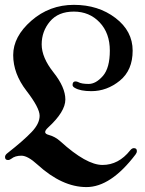

<svg xmlns="http://www.w3.org/2000/svg" viewBox="-36 -738 590 780"><path d="M-15.6 -100.1Q-15.6 -108.4 -5.9 -115.7Q60.1 -167.5 92.5 -201.7Q125 -235.8 125 -267.8Q125 -299.8 71.3 -369.4Q17.6 -439 17.6 -514.2Q17.6 -589.4 91.3 -653.8Q165 -718.3 264.2 -718.3Q363.3 -718.3 433.1 -665Q502.9 -611.8 502.9 -532.2Q502.9 -452.6 450.7 -410.2Q398.4 -367.7 335 -367.7Q290.5 -367.7 268.1 -380.9Q258.8 -386.2 258.8 -392.6Q258.8 -407.2 270.5 -407.2Q276.9 -407.2 282.2 -404.3Q294.9 -397 324.2 -397Q353.5 -397 381.8 -429.2Q410.2 -461.4 410.2 -532.5Q410.2 -603.5 368.7 -647.2Q327.1 -690.9 263.9 -690.9Q200.7 -690.9 167 -650.9Q133.3 -610.8 133.3 -557.6Q133.3 -504.4 181.4 -443.8Q229.5 -383.3 229.5 -333.7Q229.5 -284.2 159.2 -219.7Q147.5 -209 147.5 -201.4Q147.5 -193.8 162.1 -189.9Q188 -183.1 209.5 -163.6Q314.9 -67.9 380.4 -67.9Q445.8 -67.9 492.7 -127Q500 -136.2 507.8 -136.2Q520 -136.2 520 -124.5Q520 -117.2 514.6 -110.4Q414.1 22 315.2 22Q216.3 22 116.2 -69.3Q76.7 -105.5 51 -105.5Q25.4 -105.5 10.3 -93.3Q3.4 -87.9 -3.4 -87.9Q-15.6 -87.9 -15.6 -100.1Z"/></svg>

Font: UnifrakturMaguntia20
Style: Book
Weight: 400
Designer: j. 'mach' wust, Gerrit Ansmann, Georg Duffner, based on a font by Peter Wiegel, original typeface by Carl Albert Fahrenw
Version: Version 2017-03-19